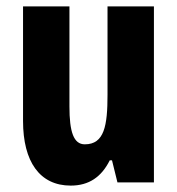

<svg xmlns="http://www.w3.org/2000/svg" viewBox="-20 -570 554 600"><path d="M461 -550H316V-274C316 -177 306 -119 245 -119C210 -119 197 -158 197 -237V-550H52V-192C52 -65 104 10 201 10C258 10 297 -17 323 -69H330L347 0H461Z"/></svg>

Font: Noto Sans Lao UI ExtCond ExtBd
Style: Regular
Weight: 800
Width: 2
Designer: Monotype Design Team
Foundry: Monotype Imaging Inc.
Version: Version 2.000